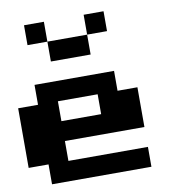

<svg xmlns="http://www.w3.org/2000/svg" viewBox="-94 -973 967 1057"><g transform="rotate(-10 389.0 -444.5)"><path d="M555.6 -555.6V-444.4H666.7V-222.2H222.2V-111.1H666.7V0H111.1V-111.1H0V-444.4H111.1V-555.6ZM444.4 -444.4H222.2V-333.3H444.4ZM555.6 -777.8H444.4V-888.9H555.6ZM222.2 -777.8H111.1V-888.9H222.2ZM444.4 -666.7H222.2V-777.8H444.4Z"/></g></svg>

Font: Pixeloid Sans
Style: Bold
Weight: 700
Monospace: yes
Designer: GGBot
Version: 0.3